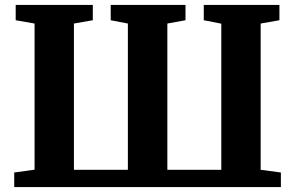

<svg xmlns="http://www.w3.org/2000/svg" viewBox="-20 -763 1204 783"><path d="M38 0V-59.5L121 -71V-667L44 -680.5V-743H358.5V-680.5L281.5 -667V-70.5H501.5V-667L431.5 -680.5V-743H736.5V-680.5L662.5 -667V-70.5H882.5V-666.5L811 -680.5V-743H1119.5V-680.5L1043 -667V-70.5L1125.5 -59.5V0Z"/></svg>

Font: Merriweather 28pt ExtraBold
Style: Regular
Weight: 800
Version: Version 2.100